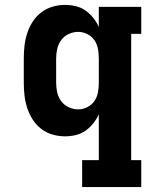

<svg xmlns="http://www.w3.org/2000/svg" viewBox="-20 -548 640 783"><path d="M315 215V105H383V-82Q374 -62 360 -44.5Q346 -27 328 -14.5Q310 -2 288.5 3Q267 8 245 8Q219 8 193.5 0.5Q168 -7 147.5 -23Q127 -39 113 -61Q99 -83 91 -107.5Q83 -132 80 -158Q77 -184 77 -210V-310Q77 -336 80 -362Q83 -388 91 -412.5Q99 -437 113 -459Q127 -481 147.5 -497Q168 -513 193.5 -520.5Q219 -528 245 -528Q267 -528 288.5 -523Q310 -518 328 -505.5Q346 -493 360 -475.5Q374 -458 383 -438V-520H556V-410H515V105H556V215ZM299 -102Q318 -102 336 -111Q354 -120 365 -136Q376 -152 379.5 -171.5Q383 -191 383 -210V-310Q383 -329 379.5 -348.5Q376 -368 365 -384Q354 -400 336 -409Q318 -418 299 -418Q279 -418 260.5 -409.5Q242 -401 230 -385Q218 -369 213.5 -349.5Q209 -330 209 -310V-210Q209 -190 213.5 -170.5Q218 -151 230 -135Q242 -119 260.5 -110.5Q279 -102 299 -102Z"/></svg>

Font: Iosevka Etoile Extrabold
Style: Regular
Weight: 800
Designer: Belleve Invis
Foundry: Belleve Invis
Version: Version 22.1.2; ttfautohint (v1.8.4)